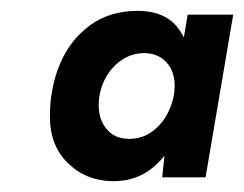

<svg xmlns="http://www.w3.org/2000/svg" viewBox="-20 -727 450 354"><path d="M189 -393Q140 -393 106 -425.5Q72 -458 72 -512Q72 -565 90.5 -609Q109 -653 145.5 -680Q182 -707 234 -707Q282 -707 306.5 -677.5Q331 -648 331 -597Q331 -560 322 -524Q313 -488 295.5 -458Q278 -428 251.5 -410.5Q225 -393 189 -393ZM218 -471Q243 -471 262 -485.5Q281 -500 291.5 -523Q302 -546 302 -569Q302 -596 286.5 -612.5Q271 -629 246 -629Q222 -629 202.5 -615Q183 -601 172.5 -579Q162 -557 162 -533Q162 -506 177 -488.5Q192 -471 218 -471ZM279 -400 285 -456 326 -700H410L359 -400Z"/></svg>

Font: Figtree Light SemiBold
Style: Italic
Weight: 600
Italic angle: -9.5°
Version: Version 2.001;gftools[0.9.30]